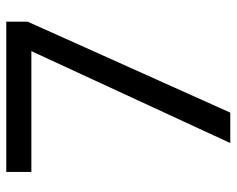

<svg xmlns="http://www.w3.org/2000/svg" viewBox="-91 -663 754 612"><g transform="rotate(-90 286.0 -357.0)"><path d="M136 0H233L523 -646V-714H44V-634H429Z"/></g></svg>

Font: Noto Sans Mahajani
Style: Regular
Weight: 400
Designer: Monotype Design Team
Foundry: Monotype Imaging Inc.
Version: Version 2.003